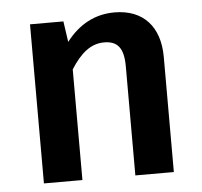

<svg xmlns="http://www.w3.org/2000/svg" viewBox="-44 -590 670 636"><g transform="rotate(-5 290.5 -272.0)"><path d="M359 -544C295 -544 241 -516 198 -460L188 -529H77V0H205V-368C238 -420 272 -448 316 -448C359 -448 381 -426 381 -363V0H509V-383C509 -484 454 -544 359 -544Z"/></g></svg>

Font: Fira Sans Medium
Style: Regular
Weight: 500
Designer: Carrois Corporate & Edenspiekermann AG
Foundry: Carrois Corporate GbR & Edenspiekermann AG
Version: Version 4.203